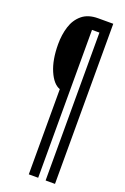

<svg xmlns="http://www.w3.org/2000/svg" viewBox="-143 -711 537 826"><g transform="rotate(20 125.0 -298.5)"><path d="M105 68V-322Q74 -333 53 -381.5Q32 -430 32 -502Q32 -545 43.5 -582Q55 -619 82.5 -642Q110 -665 156 -665H225V68H182V-609H148V68Z"/></g></svg>

Font: Inconsolata UltraCondensed
Style: Regular
Weight: 400
Width: 1
Monospace: yes
Designer: Raph Levien, Cyreal, Brenton Simpson
Foundry: Raph Levien, Cyreal, Google
Version: Version 3.000; ttfautohint (v1.8.2.53-6de2)